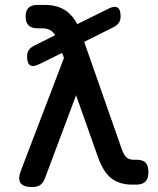

<svg xmlns="http://www.w3.org/2000/svg" viewBox="-20 -750 640 780"><path d="M162 -24Q155 -6 142.5 2Q130 10 111 10Q75 10 63.5 -6.5Q52 -23 65 -57L240 -515L232 -535L141 -490Q116 -477 103 -484.5Q90 -492 90 -521Q90 -536 96.5 -546Q103 -556 116 -563L204 -607Q196 -621 185 -627Q171 -635 151 -635H132Q108 -635 96 -647Q84 -659 84 -683Q84 -707 96 -718.5Q108 -730 132 -730H162Q218 -730 254 -702Q278 -682 294 -652L419 -714Q444 -727 457 -719.5Q470 -712 470 -683Q470 -669 463.5 -658.5Q457 -648 444 -641L322 -580L474 -146Q483 -120 494 -110.5Q505 -101 523 -101H535Q561 -101 572 -88.5Q583 -76 583 -50Q583 -24 570.5 -12Q558 0 534 0H517Q466 0 433 -25Q400 -50 378 -112L289 -363Z"/></svg>

Font: Maple Mono Normal NL Medium
Style: Regular
Weight: 500
Monospace: yes
Designer: subframe7536
Version: Version 7.000